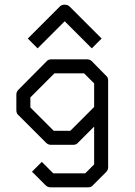

<svg xmlns="http://www.w3.org/2000/svg" viewBox="-20 -732 580 822"><path d="M383 -190 314 -121Q307 -112 293 -112H198Q186 -112 177 -121L59 -239Q50 -246 50 -260V-327Q50 -339 59 -348L180 -470Q186.5 -478 201 -478H352Q365 -478 373 -470L434 -408Q443 -401 443 -387V-16Q443 -4 434 5L378 61Q371 70 357 70H196Q184 70 175 61L117 3L159 -39L208 10H345L383 -28ZM383 -274V-375L340 -418H213L110 -315V-272L210 -172H281ZM120 -546 99 -567 236 -704Q244 -712 256 -712Q270 -712 278 -704L415 -567L394 -546L373 -525L257 -641L141 -525Z"/></svg>

Font: 3270 Nerd Font Mono
Style: Regular
Weight: 400
Monospace: yes
Version: Version 3.0.1;Nerd Fonts 3.0.0